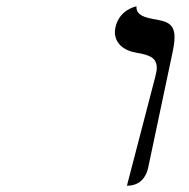

<svg xmlns="http://www.w3.org/2000/svg" viewBox="-20 -579 597 605"><path d="M380 6H383C395 6 435 3 447 -51L522 -406C527 -429 530 -447 530 -461C530 -507 503 -512 463 -519C443 -523 410 -529 410 -556V-559C410 -559 357 -550 344 -494C343 -488 342 -483 342 -478C342 -444 368 -420 409 -413C450 -406 474 -398 474 -365C474 -357 472 -348 469 -336Z"/></svg>

Font: Libertinus Serif
Style: Italic
Weight: 400
Italic angle: -12°
Designer: Philipp H. Poll, Khaled Hosny
Foundry: Caleb Maclennan
Version: Version 7.050;RELEASE